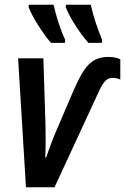

<svg xmlns="http://www.w3.org/2000/svg" viewBox="-20 -786 525 806"><path d="M194 -606H252L254 -618C233 -662 215 -720 205 -766H101L100 -756C116 -714 160 -645 194 -606ZM351 -606H408L409 -618C388 -669 371 -720 361 -766H257L256 -756C272 -713 315 -647 351 -606ZM89 0H209L389 -389C412 -441 426 -459 453 -459C464 -459 475 -457 485 -452V-537C472 -544 454 -547 436 -547C365 -547 334 -509 290 -409L218 -241C205 -211 187 -165 174 -125H170C172 -170 172 -211 171 -262L162 -541H56Z"/></svg>

Font: Noto Sans Display SemiCondensed Medium
Style: Italic
Weight: 500
Width: 4
Italic angle: -12°
Designer: Monotype Design Team
Foundry: Monotype Imaging Inc.
Version: Version 1.900